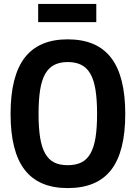

<svg xmlns="http://www.w3.org/2000/svg" viewBox="-20 -951 693 981"><path d="M175 -931H472V-838H175ZM326 10Q178 10 106 -83.5Q34 -177 34 -369Q34 -562 106 -656Q178 -750 326 -750Q475 -750 547.5 -656Q620 -562 620 -369Q620 -176 548 -83Q476 10 326 10ZM326 -107Q367 -107 395.5 -121Q424 -135 442 -166.5Q460 -198 468 -247.5Q476 -297 476 -369Q476 -441 468 -491.5Q460 -542 442 -573.5Q424 -605 395.5 -619.5Q367 -634 326 -634Q286 -634 257.5 -619.5Q229 -605 211 -573.5Q193 -542 185 -491.5Q177 -441 177 -369Q177 -298 185 -248Q193 -198 211 -166.5Q229 -135 257 -121Q285 -107 326 -107Z"/></svg>

Font: Encode Sans Compressed
Style: Bold
Weight: 700
Designer: Pablo Impallari, Andres Torresi
Foundry: Pablo Impallari, Andres Torresi
Version: Version 1.000; ttfautohint (v1.00) -l 8 -r 50 -G 200 -x 14 -